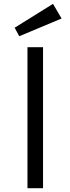

<svg xmlns="http://www.w3.org/2000/svg" viewBox="-20 -997 373 1017"><path d="M125.5 -747.1H208V0H125.5ZM57.6 -850.1 260.7 -976.6 306.2 -898.9 82 -805.2Z"/></svg>

Font: Armata
Style: Regular
Weight: 400
Designer: Viktoriya Grabowska
Foundry: Viktoriya Grabowska
Version: Version 1.003